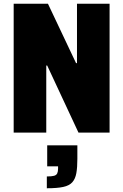

<svg xmlns="http://www.w3.org/2000/svg" viewBox="-20 -708 658 1025"><path d="M53 0V-688H236L386 -371H391V-688H565V0H399L232 -358H227V0ZM230 297V234Q256 234 268.5 230.5Q281 227 285.5 217.5Q290 208 290 192V180H232V68H393V140Q393 186 387.5 216.5Q382 247 366 265Q350 283 317.5 290Q285 297 230 297Z"/></svg>

Font: Saira SemiCondensed ExtraBold
Style: Regular
Weight: 800
Width: 4
Designer: Hector Gatti with collaboration of the Omnibus-Type team
Foundry: Omnibus-Type
Version: Version 1.101